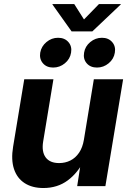

<svg xmlns="http://www.w3.org/2000/svg" viewBox="-20 -922 643 951"><path d="M194.8 9.3Q139.6 9.3 102.1 -14.9Q64.5 -39.1 49.3 -85Q34.2 -130.9 44.9 -195.3L100.1 -529.3H244.6L193.8 -221.2Q185.5 -170.4 206.3 -142.3Q227.1 -114.3 272.9 -114.3Q303.2 -114.3 328.6 -127Q354 -139.6 371.6 -165.5Q389.2 -191.4 395.5 -229.5L444.8 -529.3H589.8L502 0H362.3L383.3 -135.3H400.9Q366.7 -66.4 315.7 -28.6Q264.6 9.3 194.8 9.3ZM460.4 -587.4Q427.7 -587.4 409.4 -608.6Q391.1 -629.9 396.5 -661.1Q401.4 -692.4 427 -713.6Q452.6 -734.9 484.9 -734.9Q517.1 -734.9 535.6 -713.6Q554.2 -692.4 548.8 -661.1Q543.9 -629.9 518.3 -608.6Q492.7 -587.4 460.4 -587.4ZM243.2 -587.4Q210.9 -587.4 192.6 -608.6Q174.3 -629.9 179.2 -661.1Q184.6 -692.4 210 -713.6Q235.4 -734.9 267.6 -734.9Q300.3 -734.9 318.8 -713.6Q337.4 -692.4 332 -661.1Q327.1 -629.9 301.5 -608.6Q275.9 -587.4 243.2 -587.4ZM347.7 -901.9 396 -825.7 470.2 -901.9H578.6L578.1 -899.9L437.5 -766.6H334.5L239.7 -899.9L240.2 -901.9Z"/></svg>

Font: Inter 24pt
Style: Bold Italic
Weight: 700
Italic angle: -9.3988°
Version: Version 4.001;git-66647c0bb